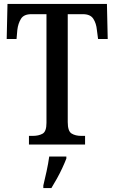

<svg xmlns="http://www.w3.org/2000/svg" viewBox="-20 -734 581 975"><path d="M127 0V-44H147Q176 -44 196 -55Q216 -66 216 -110V-662H139Q101 -662 86.5 -638.5Q72 -615 68 -582L64 -536H14L18 -714H523L527 -536H478L472 -582Q469 -615 454 -638.5Q439 -662 401 -662H324V-114Q324 -68 343.5 -56Q363 -44 392 -44H412V0ZM200 208Q208 175 216.5 136Q225 97 230 61H317V71Q309 92 296.5 119Q284 146 269 173Q254 200 241 221H200Z"/></svg>

Font: Noto Serif Tamil Condensed Medium
Style: Regular
Weight: 500
Width: 3
Designer: Indian Type Foundry, Tom Grace, and the Monotype Design Team
Foundry: Monotype Imaging Inc.
Version: Version 2.004; ttfautohint (v1.8.4.7-5d5b)